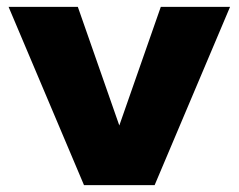

<svg xmlns="http://www.w3.org/2000/svg" viewBox="-20 -490 696 560"><path d="M5 -470H207L328 -124L449 -470H651L431 50H225Z"/></svg>

Font: OA Gothic ExtraBold
Style: Regular
Weight: 800
Designer: Choi Chi-young, Lee Jaesang, Lee Juhyun, Han Dohee
Foundry: DDUNGSANG CORP.
Version: Version 1.000;Build 20210203